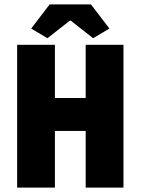

<svg xmlns="http://www.w3.org/2000/svg" viewBox="-20 -854 640 874"><path d="M58 0V-650H230V-408H370V-650H542V0H370V-258H230V0ZM196 -680 122 -724 206 -834H394L478 -724L404 -680L302 -760H298Z"/></svg>

Font: Source Code Pro Black
Style: Regular
Weight: 900
Monospace: yes
Designer: Paul D. Hunt, Teo Tuominen
Foundry: Adobe Systems Incorporated
Version: Version 2.030;PS 1.000;hotconv 16.6.51;makeotf.lib2.5.65220